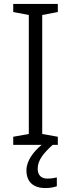

<svg xmlns="http://www.w3.org/2000/svg" viewBox="-20 -734 360 973"><path d="M171 121C171 77 202 41 247 0H273V-41L194 -55V-658L273 -673V-714H47V-673L126 -658V-55L47 -41V0H191C149 35 114 81 114 129C114 187 148 219 210 219C235 219 252 215 268 210V165C257 168 241 171 220 171C189 171 171 154 171 121Z"/></svg>

Font: Noto Sans Thaana Light
Style: Regular
Weight: 300
Designer: David Williams
Foundry: Google Inc.
Version: Version 3.001